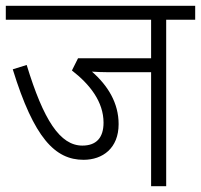

<svg xmlns="http://www.w3.org/2000/svg" viewBox="-20 -642 693 662"><path d="M553 -574H653V-622H0V-574H501V-441H249L228 -399C290 -351 337 -291 337 -219C337 -166 311 -140 264 -140C187 -140 130 -228 72 -418L24 -403C97 -166 170 -91 268 -91C334 -91 389 -131 389 -214C389 -287 352 -347 297 -395C313 -394 333 -393 355 -393H501V0H553Z"/></svg>

Font: Noto Sans Devanagari UI SemiCondensed Light
Style: Regular
Weight: 300
Width: 4
Designer: Jelle Bosma - Monotype Design Team
Foundry: Monotype Imaging Inc.
Version: Version 2.004